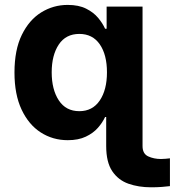

<svg xmlns="http://www.w3.org/2000/svg" viewBox="-20 -573 725 797"><path d="M607.2 204.5Q555.4 204.5 513.1 189.6Q470.9 174.7 445.8 137.4Q420.8 100.1 420.8 33.4V-87.4H416.2Q405.9 -64.6 386.4 -42.4Q366.8 -20.2 336.1 -5.7Q305.4 8.9 261.4 8.9Q199.2 8.9 149.1 -23.3Q99.1 -55.4 69.6 -118.1Q40.1 -180.8 40.1 -272Q40.1 -365.8 70.5 -428.1Q100.9 -490.4 151.1 -521.5Q201.3 -552.6 261 -552.6Q306.8 -552.6 337.5 -537.1Q368.3 -521.7 387.3 -498.9Q406.2 -476.2 416.2 -453.8H422.6V-545.5H571.7V33.4Q571.7 65.3 595.3 76.2Q619 87 648.1 87Q657.3 87 666.7 86.1Q676.1 85.2 685.4 84.2V199.6Q672.6 201.3 652.3 202.9Q632.1 204.5 607.2 204.5ZM309.3 -111.5Q364 -111.5 394 -155.7Q424 -199.9 424 -272.7Q424 -345.9 394.2 -389Q364.3 -432.2 309.3 -432.2Q253.2 -432.2 223.9 -388Q194.6 -343.8 194.6 -272.7Q194.6 -201.3 224.1 -156.4Q253.6 -111.5 309.3 -111.5Z"/></svg>

Font: Inter UI
Style: Bold
Weight: 700
Designer: Rasmus Andersson
Foundry: rsms
Version: 3.2;8d6f07862